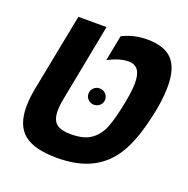

<svg xmlns="http://www.w3.org/2000/svg" viewBox="-115 -725 829 845"><g transform="rotate(20 300.0 -303.0)"><path d="M237.8 9.8Q132.3 9.8 83.7 -29.5Q35.2 -68.8 35.2 -155.8Q35.2 -199.2 44.9 -246.1L115.2 -606H247.1L178.2 -249Q170.9 -214.4 170.9 -187Q170.9 -144.5 191.9 -126.7Q212.9 -108.9 262.2 -108.9Q312 -108.9 343.5 -126Q375 -143.1 394.5 -177.2Q414.1 -211.4 431.6 -292.7Q449.2 -374 449.2 -416Q449.2 -457.5 434.8 -477.3Q420.4 -497.1 390.1 -497.1Q349.1 -497.1 295.9 -469.2L318.8 -588.9Q371.1 -616.2 435.1 -616.2Q516.1 -616.2 553 -576.4Q589.8 -536.6 589.8 -453.1Q589.8 -375 562.3 -269Q534.7 -163.1 493.4 -105Q452.1 -46.9 389.4 -18.6Q326.7 9.8 237.8 9.8ZM272.5 -303.2Q272.5 -320.3 284.2 -331.3Q295.9 -342.3 311.5 -342.3Q327.1 -342.3 338.9 -331.3Q350.6 -320.3 350.6 -303.2Q350.6 -287.6 338.9 -276.6Q327.1 -265.6 311.5 -265.6Q295.9 -265.6 284.2 -276.6Q272.5 -287.6 272.5 -303.2Z"/></g></svg>

Font: Liberation Mono
Style: Bold Italic
Weight: 700
Italic angle: -12°
Monospace: yes
Designer: Steve Matteson
Foundry: Ascender Corporation
Version: Version 2.1.5